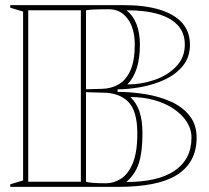

<svg xmlns="http://www.w3.org/2000/svg" viewBox="-20 -728 816 748"><path d="M463 -708Q544 -708 601.5 -690.5Q659 -673 689.5 -639Q720 -605 720 -554Q720 -505 692.5 -471.5Q665 -438 622 -418Q579 -398 530 -389Q481 -380 438 -380V-370Q493 -370 547.5 -361Q602 -352 647 -331.5Q692 -311 719 -276.5Q746 -242 746 -192Q746 -142 726 -105.5Q706 -69 667.5 -45.5Q629 -22 572 -11Q515 0 441 0H20V-10L70 -25V-683L20 -698V-708ZM405 -692Q370 -692 347.5 -691Q325 -690 315 -688V-20Q332 -14 394 -14Q423 -14 451 -31.5Q479 -49 497 -91.5Q515 -134 515 -208Q515 -295 480 -331Q445 -367 379 -367L309 -369V-380L379 -382Q414 -383 442.5 -399.5Q471 -416 488 -453.5Q505 -491 505 -554Q505 -617 477.5 -654.5Q450 -692 405 -692ZM90 -20H295V-688H90ZM472 -19Q532 -19 579 -29.5Q626 -40 659 -62Q692 -84 709 -116.5Q726 -149 726 -192Q726 -225 707.5 -253.5Q689 -282 656.5 -304Q624 -326 581 -338Q538 -350 488 -350Q512 -327 523.5 -293Q535 -259 535 -208Q535 -136 521 -92.5Q507 -49 472 -19ZM476 -399Q530 -399 581.5 -416.5Q633 -434 666.5 -469Q700 -504 700 -554Q700 -598 674.5 -627.5Q649 -657 598.5 -672.5Q548 -688 473 -688Q499 -667 512 -633.5Q525 -600 525 -554Q525 -500 512.5 -461.5Q500 -423 476 -399Z"/></svg>

Font: Kalnia Glaze Thin
Style: Regular
Weight: 100
Version: Version 1.110